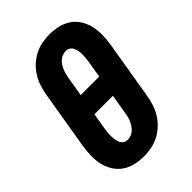

<svg xmlns="http://www.w3.org/2000/svg" viewBox="-221 -838 941 941"><g transform="rotate(-45 250.0 -367.5)"><path d="M207 8Q176 8 146.5 1Q117 -6 93 -22.5Q69 -39 53.5 -64Q38 -89 31.5 -117.5Q25 -146 25.5 -177Q26 -208 31 -240L82 -545Q86 -570 94.5 -596Q103 -622 117.5 -645.5Q132 -669 153 -688.5Q174 -708 198.5 -720.5Q223 -733 249.5 -738Q276 -743 302 -743Q333 -743 362.5 -736Q392 -729 416 -712.5Q440 -696 455.5 -671Q471 -646 477.5 -617.5Q484 -589 483.5 -558Q483 -527 478 -495L427 -190Q423 -165 414.5 -139Q406 -113 391.5 -89.5Q377 -66 356 -46.5Q335 -27 310.5 -14.5Q286 -2 259.5 3Q233 8 207 8ZM328 -424 343 -514Q345 -526 346 -538Q347 -550 347 -561.5Q347 -573 344.5 -584.5Q342 -596 337.5 -606Q333 -616 323.5 -622.5Q314 -629 302 -629Q290 -629 278.5 -625Q267 -621 257.5 -612.5Q248 -604 241 -593.5Q234 -583 229.5 -572Q225 -561 222 -549Q219 -537 217 -526L200 -424ZM207 -106Q219 -106 231 -110Q243 -114 252 -122.5Q261 -131 268 -141.5Q275 -152 280 -163Q285 -174 287.5 -186Q290 -198 292 -209L309 -310H181L166 -221Q164 -209 163 -197Q162 -185 162.5 -173.5Q163 -162 165 -150.5Q167 -139 171.5 -129Q176 -119 185.5 -112.5Q195 -106 207 -106Z"/></g></svg>

Font: Iosevka Heavy Oblique
Style: Regular
Weight: 900
Italic angle: -9°
Monospace: yes
Designer: Belleve Invis
Foundry: Belleve Invis
Version: Version 32.5.0; ttfautohint (v1.8.4)